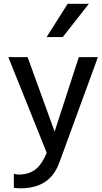

<svg xmlns="http://www.w3.org/2000/svg" viewBox="-20 -812 548 1035"><path d="M80.6 128.9C72.8 128.9 63 127.4 54.7 125V200.2C66.9 201.7 79.1 203.1 89.8 203.1C223.6 203.1 274.9 132.8 300.8 62L507.8 -503.9H404.8L274.4 -102.5L128.9 -503.9H24.9L231.9 11.7C204.1 77.1 168.5 128.9 80.6 128.9ZM459 -791.5H344.7L231.4 -612.3H318.4Z"/></svg>

Font: Inder
Style: Regular
Weight: 400
Designer: Irina Smirnova
Foundry: Irina Smirnova
Version: Version 1.001